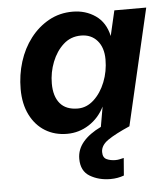

<svg xmlns="http://www.w3.org/2000/svg" viewBox="-52 -557 721 822"><g transform="rotate(-5 308.5 -146.0)"><path d="M222 9Q169 9 128 -16Q87 -41 63.5 -88Q40 -135 40 -199Q40 -260 57.5 -316Q75 -372 108.5 -415.5Q142 -459 188 -484.5Q234 -510 290 -510Q346 -510 388.5 -480.5Q431 -451 444 -392L469 -500H606L490 0Q428 27 396 49Q364 71 364 100Q364 124 380.5 131.5Q397 139 418 139Q428 139 436.5 137Q445 135 454 133L448 208Q421 218 390 218Q340 218 302 195.5Q264 173 264 120Q264 80 291 48Q318 16 368 -8L383 -94Q359 -46 316 -18.5Q273 9 222 9ZM277 -95Q315 -95 346 -123.5Q377 -152 395 -197.5Q413 -243 413 -294Q413 -345 387 -375Q361 -405 317 -405Q273 -405 241.5 -376.5Q210 -348 192.5 -303.5Q175 -259 175 -211Q175 -156 200.5 -125.5Q226 -95 277 -95Z"/></g></svg>

Font: Work Sans SemiBold
Style: Italic
Weight: 600
Italic angle: -13°
Designer: Wei Huang
Foundry: Wei Huang
Version: Version 2.012; ttfautohint (v1.8.3)